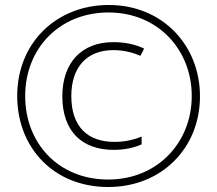

<svg xmlns="http://www.w3.org/2000/svg" viewBox="-20 -742 871 770"><path d="M414 8C628 8 782 -148 782 -356C782 -559 633 -722 416 -722C209 -722 49 -573 49 -357C49 -151 194 8 414 8ZM414 -22C214 -22 81 -168 81 -357C81 -549 220 -692 415 -692C613 -692 749 -543 749 -357C749 -171 612 -22 414 -22ZM436 -141C477 -141 514 -148 548 -163V-194C509 -179 476 -173 439 -173C331 -173 266 -234 266 -357C266 -472 328 -541 434 -541C475 -541 512 -532 543 -518L558 -547C523 -564 482 -573 434 -573C306 -573 230 -489 230 -356C230 -215 309 -141 436 -141Z"/></svg>

Font: Noto Sans Tamil Condensed ExtraLight
Style: Regular
Weight: 200
Width: 3
Designer: Jelle Bosma - Monotype Design Team
Foundry: Monotype Imaging Inc.
Version: Version 2.004